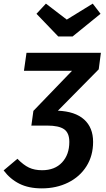

<svg xmlns="http://www.w3.org/2000/svg" viewBox="-81 -820 584 1058"><path d="M463 -438 238 -210Q333 -206 382.5 -161.5Q432 -117 432 -38Q432 38 395.5 96Q359 154 294.5 186Q230 218 149 218Q77 218 26 192.5Q-25 167 -61 119L15 55Q48 89 78.5 103.5Q109 118 151 118Q221 118 261 75Q301 32 301 -38Q301 -88 272 -108Q243 -128 179 -128H91L92 -129L103 -209L316 -430H51L65 -529H475ZM473 -744 319 -619H240L120 -744L172 -800L287 -712L430 -800Z"/></svg>

Font: FiraGO Medium
Style: Italic
Weight: 500
Italic angle: -8°
Designer: bBox Type GmbH
Foundry: bBox Type GmbH
Version: Version 1.001